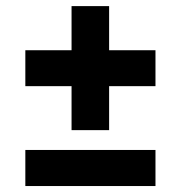

<svg xmlns="http://www.w3.org/2000/svg" viewBox="-20 -624 606 644"><path d="M220 -187.5V-335H65V-455.5H220V-603.5H346V-455.5H501.5V-335H346V-187.5ZM65 0V-121H501.5V0Z"/></svg>

Font: Encode Sans Semi Expanded
Style: Bold
Weight: 700
Width: 6
Designer: Multiple Designers
Foundry: Impallari Type
Version: Version 3.000; ttfautohint (v1.8.3) -l 8 -r 50 -G 200 -x 14 